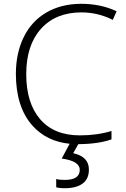

<svg xmlns="http://www.w3.org/2000/svg" viewBox="-20 -744 661 1004"><path d="M318.8 196.8Q397 196.8 397 144Q397 98.1 302.7 85L344.2 7.8Q223.6 -4.4 149.4 -87.4Q63 -184.6 63 -358.9Q63.5 -467.8 104.5 -550.8Q145.5 -633.8 222.7 -678.7Q299.8 -723.6 403.8 -724.1Q507.3 -724.1 589.8 -685.1L569.8 -640.1Q491.7 -679.2 405.8 -679.2Q271.5 -679.2 194.3 -593.3Q117.2 -507.8 117.2 -356.4Q117.2 -205.1 189.9 -120.6Q262.7 -36.1 397.9 -36.1Q487.8 -36.1 563 -59.1V-15.1Q493.2 9.3 389.6 9.8L362.8 57.1Q444.8 75.2 444.8 142.1Q445.3 191.4 412.1 215.8Q378.9 240.2 319.8 240.2Q286.6 240.2 273.9 234.9V191.9Q288.6 196.8 318.8 196.8Z"/></svg>

Font: OpenSans-Light
Style: Regular
Weight: 300
Foundry: Ascender Corporation
Version: Version 1.10